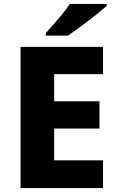

<svg xmlns="http://www.w3.org/2000/svg" viewBox="-20 -951 595 971"><path d="M501 0H84V-714H501V-576H254V-439H483V-301H254V-140H501ZM520 -921Q504 -907 479 -887Q454 -867 425.5 -845Q397 -823 370 -803.5Q343 -784 324 -771H212V-784Q228 -803 251 -828.5Q274 -854 296.5 -881.5Q319 -909 333 -931H520Z"/></svg>

Font: Noto Sans Cham ExtraBold
Style: Regular
Weight: 800
Version: Version 2.002